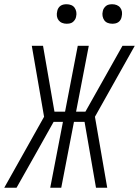

<svg xmlns="http://www.w3.org/2000/svg" viewBox="-51 -886 656 906"><path d="M27 0H-31L157 -335L99 -670H152L206 -359H256L316 -670H368L308 -359H352L527 -670H585L397 -335L455 0H402L348 -311H298L238 0H186L246 -311H202L119 -163ZM479 -774Q467 -774 457 -778Q447 -782 441 -790.5Q435 -799 433 -810Q431 -821 434 -833Q435 -840 439.5 -847Q444 -854 450 -858.5Q456 -863 463.5 -864.5Q471 -866 479 -866Q490 -866 500 -862Q510 -858 516.5 -849.5Q523 -841 524.5 -830Q526 -819 523 -807Q522 -800 518 -793Q514 -786 507.5 -781.5Q501 -777 493.5 -775.5Q486 -774 479 -774ZM263 -774Q252 -774 242 -778Q232 -782 225.5 -790.5Q219 -799 217.5 -810Q216 -821 219 -833Q220 -840 224 -847Q228 -854 234.5 -858.5Q241 -863 248.5 -864.5Q256 -866 263 -866Q275 -866 285 -862Q295 -858 301 -849.5Q307 -841 309 -830Q311 -819 308 -807Q307 -800 302.5 -793Q298 -786 292 -781.5Q286 -777 278.5 -775.5Q271 -774 263 -774Z"/></svg>

Font: Lode Dark Term
Style: Italic
Weight: 400
Italic angle: -11°
Monospace: yes
Designer: Belleve Invis
Foundry: Belleve Invis
Version: Version 29.2.0